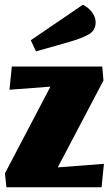

<svg xmlns="http://www.w3.org/2000/svg" viewBox="-20 -791 472 811"><path d="M419 -99 409 0H7L1 -59L193 -425L20 -412L30 -510H412L417 -451L224 -84ZM384 -697Q384 -663 356 -646.5Q328 -630 273 -614L132 -574L110 -621L330 -771Q352 -761 368 -740Q384 -719 384 -697Z"/></svg>

Font: Sansita ExtraBold
Style: Regular
Weight: 800
Designer: Pablo Cosgaya
Foundry: Omnibus-Type
Version: Version 1.006